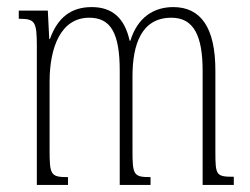

<svg xmlns="http://www.w3.org/2000/svg" viewBox="-20 -522 705 542"><path d="M172 0V-22C123 -22 120 -28 120 -99V-291C120 -389 152 -472 232 -472C293 -472 318 -428 318 -322V0H405V-22C357 -22 354 -28 354 -98V-306C354 -398 380 -472 464 -472C528 -472 552 -419 552 -322V0H640V-23C590 -23 588 -27 588 -94V-323C588 -444 547 -502 469 -502C413 -502 368 -472 348 -407H346C332 -470 298 -502 239 -502C181 -502 143 -473 121 -412H119L115 -492H33V-469C79 -469 84 -462 84 -390V0Z"/></svg>

Font: Noto Serif Armenian ExtraCondensed ExtraLight
Style: Regular
Weight: 200
Width: 2
Designer: Monotype Design Team
Foundry: Monotype Imaging Inc.
Version: Version 2.008